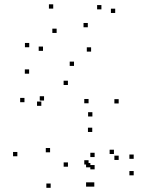

<svg xmlns="http://www.w3.org/2000/svg" viewBox="-20 -853 660 894"><path d="M419.1 16V-4H399.1V16ZM602.5 -36.6V-56.6H582.5V-36.6ZM602.5 -113.5V-133.5H582.5V-113.5ZM510.5 -135.9V-155.9H490.5V-135.9ZM532.6 -108.3V-128.3H512.6V-108.3ZM532.6 -371.3V-391.3H512.6V-371.3ZM324.6 -546.1V-566.1H304.6V-546.1ZM115.6 -509.9V-529.9H95.6V-509.9ZM93.9 -377.1V-397.1H73.9V-377.1ZM172.4 -360.2V-380.2H152.4V-360.2ZM185.1 -384.9V-404.9H165.1V-384.9ZM296.2 -457.2V-477.2H276.2V-457.2ZM392.4 -372.1V-392.1H372.4V-372.1ZM392.4 -87V-107H372.4V-87ZM400.8 -73.9V-93.9H380.8V-73.9ZM400.8 16V-4H380.8V16ZM420.6 -64.5V-84.5H400.6V-64.5ZM420.6 -121.7V-141.7H400.6V-121.7ZM296.4 -76.8V-96.8H276.4V-76.8ZM213.2 -143.8V-163.8H193.2V-143.8ZM409.5 -238.5V-258.5H389.5V-238.5ZM410.2 -310.6V-330.6H390.2V-310.6ZM60.8 -125.4V-145.4H40.8V-125.4ZM215.9 21.5V1.5H195.9V21.5ZM516.4 -792.6V-812.6H496.4V-792.6ZM452.2 -809.4V-829.4H432.2V-809.4ZM388.9 -726V-746H368.9V-726ZM227.8 -812.9V-832.9H207.8V-812.9ZM116.1 -633V-653H96.1V-633ZM180.2 -616.2V-636.2H160.2V-616.2ZM243.7 -699.6V-719.6H223.7V-699.6ZM404.2 -612.7V-632.7H384.2V-612.7Z"/></svg>

Font: Monaspace Xenon Dots Var
Style: Regular
Weight: 400
Designer: Riley Cran and the Lettermatic Team
Version: Version 1.100 (Monaspace Xenon Dots)